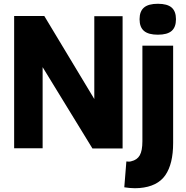

<svg xmlns="http://www.w3.org/2000/svg" viewBox="-20 -786 984 1018"><path d="M55 0V-701H215L480 -261V-700H630V1H470L206 -430V0ZM898 -544V-28Q898 83 856.5 143Q815 203 720 211Q709 212 695 212Q681 212 666.5 210.5Q652 209 639 207L650 70Q658 71 664 71Q670 71 676 69Q707 62 721 37.5Q735 13 735 -37V-544ZM817 -602Q767 -602 743.5 -622Q720 -642 720 -684Q720 -726 743.5 -746Q767 -766 817 -766Q867 -766 890 -746Q913 -726 913 -684Q913 -642 890 -622Q867 -602 817 -602Z"/></svg>

Font: Georama ExtraCondensed Thin
Style: Bold
Weight: 700
Version: Version 1.001